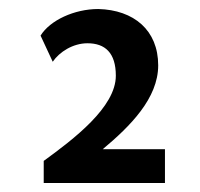

<svg xmlns="http://www.w3.org/2000/svg" viewBox="-20 -715 443 426"><path d="M208 -384C269 -435 331 -497 331 -570C331 -648 277 -693 198 -695C145 -695 91 -670 70 -636L97 -578C112 -600 142 -619 174 -619C213 -619 237 -598 237 -547C237 -477 143 -406 77 -358V-309H346V-384Z"/></svg>

Font: Hejaz
Style: Regular
Weight: 400
Designer: Bandar Raffah (Arabic) and Santiago Orozco (Latin)
Foundry: Caramella and Typemade
Version: Version 1.010;hotconv 1.0.109;makeotfexe 2.5.65596